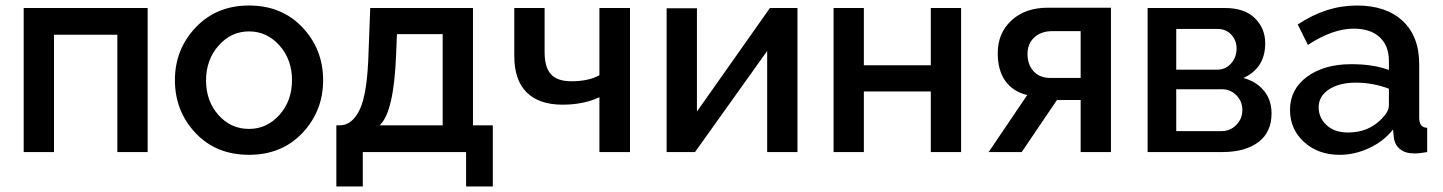

<svg xmlns="http://www.w3.org/2000/svg" viewBox="-20 -552 5239 697"><path d="M66 0V-523H516V0H406V-426H176V0Z M884 -532Q1003 -532 1078 -452.5Q1153 -373 1153 -261Q1153 -149 1078 -69.5Q1003 10 884 10Q764 10 689.5 -69.5Q615 -149 615 -261Q615 -373 690.5 -452.5Q766 -532 884 -532ZM884 -84Q949 -84 994.5 -135Q1040 -186 1040 -261Q1040 -336 994.5 -387Q949 -438 884 -438Q819 -438 773.5 -386.5Q728 -335 728 -260Q728 -185 773 -134.5Q818 -84 884 -84Z M1201 125V-97H1213Q1259 -97 1286.5 -155.5Q1314 -214 1318 -365L1324 -523H1697V-97H1769V125H1672V0H1297V125ZM1358 -97H1587V-428H1421L1418 -355Q1410 -144 1358 -97Z M2156 0V-199Q2098 -172 2022 -172Q1937 -172 1892 -216.5Q1847 -261 1847 -349V-523H1957V-363Q1957 -308 1980 -282.5Q2003 -257 2054 -257Q2117 -257 2156 -279V-523H2267V0Z M2400 0V-522H2510V-147L2775 -523H2875V0H2765V-367L2503 0Z M3006 0V-523H3116V-315H3359V-523H3469V0H3359V-220H3116V0Z M3569 0 3709 -207Q3658 -219 3630 -257.5Q3602 -296 3602 -359Q3602 -432 3652 -478Q3702 -524 3783 -524H4013V0H3903V-189H3817L3689 0ZM3794 -269H3903V-439H3801Q3759 -439 3734.5 -416Q3710 -393 3710 -356Q3710 -318 3732 -293.5Q3754 -269 3794 -269Z M4146 0V-523H4426Q4498 -523 4535.5 -486Q4573 -449 4573 -395Q4573 -305 4494 -269Q4541 -256 4568.5 -222.5Q4596 -189 4596 -140Q4596 -72 4548 -36Q4500 0 4417 0ZM4250 -299H4398Q4429 -299 4449 -321.5Q4469 -344 4469 -376Q4469 -406 4449.5 -426.5Q4430 -447 4400 -447H4250ZM4250 -76H4414Q4446 -76 4468 -98.5Q4490 -121 4490 -152Q4490 -184 4468.5 -206Q4447 -228 4416 -228H4250Z M4663 -153Q4663 -228 4725 -273.5Q4787 -319 4886 -319Q4965 -319 5022 -298V-331Q5022 -386 4988.5 -417Q4955 -448 4894 -448Q4818 -448 4728 -389L4691 -463Q4794 -532 4906 -532Q5012 -532 5072 -476Q5132 -420 5132 -319V-124Q5132 -89 5161 -88V0Q5135 5 5114 5Q5081 5 5062 -11Q5043 -27 5040 -52L5037 -82Q5003 -39 4950.5 -14.5Q4898 10 4843 10Q4765 10 4714 -36.5Q4663 -83 4663 -153ZM4996 -121Q5022 -147 5022 -170V-230Q4964 -252 4902 -252Q4842 -252 4804.5 -227.5Q4767 -203 4767 -162Q4767 -125 4795.5 -98Q4824 -71 4874 -71Q4948 -71 4996 -121Z"/></svg>

Font: Raleway-v4020 SemiBold
Style: Regular
Weight: 600
Designer: Matt McInerney, Pablo Impallari, Rodrigo Fuenzalida
Foundry: Matt McInerney, Pablo Impallari, Rodrigo Fuenzalida
Version: Version 4.020;PS 004.020;hotconv 1.0.88;makeotf.lib2.5.64775